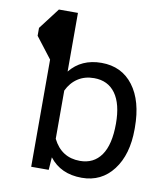

<svg xmlns="http://www.w3.org/2000/svg" viewBox="-84 -821 785 902"><g transform="rotate(10 308.0 -370.0)"><path d="M571.8 -258.3Q571.8 -136.7 515.9 -63.5Q460 9.8 366.2 9.8Q266.1 9.8 211.9 -60.5L207.5 0H124V-511.2L46.9 -611.3V-648.9L124 -750H214.8V-470.2Q269.5 -538.1 365.2 -538.1Q461.9 -538.1 516.8 -465.3Q571.8 -392.6 571.8 -266.1ZM481 -268.6Q481 -362.3 445.3 -411.9Q409.7 -461.4 343.3 -461.4Q298.8 -461.4 266.1 -439.9Q233.4 -418.5 214.8 -379.4V-149.4Q255.9 -66.9 344.2 -66.9Q409.7 -66.9 445.3 -117.4Q481 -168 481 -268.6Z"/></g></svg>

Font: Roboto
Style: Regular
Weight: 400
Designer: Google
Version: Version 2.001047; 2015